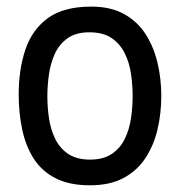

<svg xmlns="http://www.w3.org/2000/svg" viewBox="-20 -553 540 576"><path d="M250 2.9Q187.5 2.9 146 -18.6Q104.5 -40 80.6 -78.1Q56.6 -116.2 46.4 -165.5Q36.1 -214.8 36.1 -269.5Q36.1 -344.7 56.2 -404.3Q76.2 -463.9 123.5 -498.5Q170.9 -533.2 253.9 -533.2Q312.5 -533.2 352.5 -510.7Q392.6 -488.3 417 -450.2Q441.4 -412.1 452.6 -364.3Q463.9 -316.4 463.9 -265.6Q463.9 -212.9 452.6 -165Q441.4 -117.2 416.5 -79.1Q391.6 -41 350.6 -19Q309.6 2.9 250 2.9ZM250 -74.2Q290 -74.2 315.4 -91.3Q340.8 -108.4 354.5 -136.7Q368.2 -165 373 -198.2Q377.9 -231.4 377.9 -264.6Q377.9 -297.9 373 -331.5Q368.2 -365.2 354 -393.6Q339.8 -421.9 314.5 -439Q289.1 -456.1 248 -456.1Q208 -456.1 183.1 -438.5Q158.2 -420.9 145 -392.6Q131.8 -364.3 127 -330.6Q122.1 -296.9 122.1 -264.6Q122.1 -231.4 127 -198.2Q131.8 -165 145.5 -136.7Q159.2 -108.4 184.6 -91.3Q210 -74.2 250 -74.2Z"/></svg>

Font: Kosugi
Style: Regular
Weight: 400
Version: Version 4.002